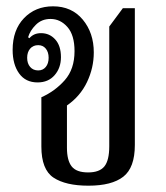

<svg xmlns="http://www.w3.org/2000/svg" viewBox="-20 -578 525 608"><path d="M260 10Q188 10 149.5 -15.5Q111 -41 111 -114V-270Q154 -289 185 -324Q216 -359 216 -416Q216 -467 193.5 -492.5Q171 -518 140 -518Q112 -518 93.5 -499.5Q75 -481 69 -460L73 -457Q80 -465 89 -469Q98 -473 110 -473Q137 -473 155 -453Q173 -433 173 -397Q173 -363 153 -340Q133 -317 99 -317Q61 -317 40.5 -345.5Q20 -374 20 -420Q20 -483 56 -520.5Q92 -558 148 -558Q207 -558 242 -516Q277 -474 277 -412Q277 -363 255.5 -318Q234 -273 192 -244V-110Q192 -70 207 -51Q222 -32 259 -32Q295 -32 310.5 -51Q326 -70 326 -115V-494L369 -552H407V-119Q407 -47 370.5 -18.5Q334 10 260 10ZM101 -355Q116 -355 125 -366Q134 -377 134 -395Q134 -413 125 -424Q116 -435 101 -435Q85 -435 75.5 -424Q66 -413 66 -395Q66 -377 75.5 -366Q85 -355 101 -355Z"/></svg>

Font: Noto Serif Thai Condensed
Style: Regular
Weight: 400
Width: 3
Designer: Monotype Design Team
Foundry: Monotype Imaging Inc.
Version: Version 2.002; ttfautohint (v1.8.4.7-5d5b)